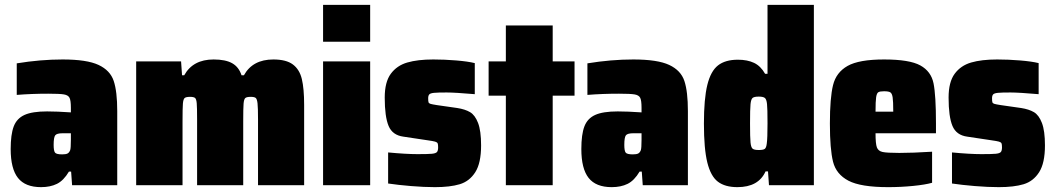

<svg xmlns="http://www.w3.org/2000/svg" viewBox="-20 -763 4346 791"><path d="M24 -149Q24 -209 36.5 -242Q49 -275 81 -289.5Q113 -304 174 -304Q214 -304 272 -300V-319Q272 -349 266.5 -360Q261 -371 243.5 -374Q226 -377 179 -377Q111 -377 49 -372V-502Q147 -518 238 -518Q338 -518 386 -495.5Q434 -473 448.5 -429.5Q463 -386 463 -305V0H277L273 -56H264Q242 -19 214.5 -5.5Q187 8 149 8Q84 8 54 -30Q24 -68 24 -149ZM269 -144Q272 -152 272 -187V-214H238Q214 -214 207.5 -205.5Q201 -197 201 -166Q201 -142 206.5 -134.5Q212 -127 236 -127Q251 -127 258 -130.5Q265 -134 269 -144Z M541 -510H726L730 -453H739Q775 -518 860 -518Q909 -518 936.5 -502.5Q964 -487 975 -453H985Q1021 -518 1106 -518Q1159 -518 1186.5 -497.5Q1214 -477 1223.5 -437.5Q1233 -398 1233 -331V0H1043V-271Q1043 -319 1041 -337Q1039 -355 1033.5 -359.5Q1028 -364 1013 -364Q996 -364 990.5 -359Q985 -354 983.5 -336Q982 -318 982 -263V0H792V-271Q792 -320 790.5 -337.5Q789 -355 783.5 -359.5Q778 -364 763 -364Q746 -364 740.5 -359Q735 -354 733.5 -336Q732 -318 732 -263V0H541Z M1311 -591V-743H1505V-591ZM1311 0V-510H1505V0Z M1579 -7V-135Q1653 -128 1700 -128Q1743 -128 1759 -129.5Q1775 -131 1780 -136.5Q1785 -142 1785 -156Q1785 -168 1783 -172.5Q1781 -177 1772.5 -179.5Q1764 -182 1742 -185L1642 -200Q1597 -206 1581 -244Q1565 -282 1565 -361Q1565 -425 1590 -459Q1615 -493 1658 -505.5Q1701 -518 1765 -518Q1811 -518 1859.5 -514Q1908 -510 1936 -503V-375Q1854 -382 1820 -382Q1783 -382 1768 -380.5Q1753 -379 1748.5 -374Q1744 -369 1744 -358Q1744 -346 1745.5 -341.5Q1747 -337 1754 -335Q1761 -333 1780 -330L1864 -318Q1896 -313 1916.5 -301Q1937 -289 1949.5 -256.5Q1962 -224 1962 -164Q1962 -91 1938 -53.5Q1914 -16 1874 -4Q1834 8 1772 8Q1727 8 1673 3.5Q1619 -1 1579 -7Z M2064 0V-369H1993V-510H2064V-658H2257V-510H2347V-369H2257V0Z M2375 -149Q2375 -209 2387.5 -242Q2400 -275 2432 -289.5Q2464 -304 2525 -304Q2565 -304 2623 -300V-319Q2623 -349 2617.5 -360Q2612 -371 2594.5 -374Q2577 -377 2530 -377Q2462 -377 2400 -372V-502Q2498 -518 2589 -518Q2689 -518 2737 -495.5Q2785 -473 2799.5 -429.5Q2814 -386 2814 -305V0H2628L2624 -56H2615Q2593 -19 2565.5 -5.5Q2538 8 2500 8Q2435 8 2405 -30Q2375 -68 2375 -149ZM2620 -144Q2623 -152 2623 -187V-214H2589Q2565 -214 2558.5 -205.5Q2552 -197 2552 -166Q2552 -142 2557.5 -134.5Q2563 -127 2587 -127Q2602 -127 2609 -130.5Q2616 -134 2620 -144Z M2880 -254Q2880 -356 2894 -413Q2908 -470 2938 -493.5Q2968 -517 3020 -517Q3059 -517 3086.5 -504Q3114 -491 3132 -459H3142V-743H3333V0H3148L3144 -57H3134Q3105 8 3018 8Q2967 8 2937.5 -14.5Q2908 -37 2894 -93.5Q2880 -150 2880 -254ZM3139 -172Q3142 -193 3142 -255Q3142 -317 3140 -334Q3138 -354 3131 -359.5Q3124 -365 3106 -365Q3087 -365 3080.5 -359.5Q3074 -354 3072 -334Q3070 -314 3070 -255Q3070 -196 3072 -176Q3074 -156 3080.5 -150.5Q3087 -145 3106 -145Q3124 -145 3130.5 -149.5Q3137 -154 3139 -172Z M3836 -214H3587Q3587 -171 3592.5 -156Q3598 -141 3615.5 -137Q3633 -133 3685 -133Q3740 -133 3820 -138V-10Q3792 -2 3741.5 3Q3691 8 3639 8Q3526 8 3475.5 -18.5Q3425 -45 3412 -96.5Q3399 -148 3399 -254Q3399 -360 3412 -412.5Q3425 -465 3472 -491.5Q3519 -518 3622 -518Q3727 -518 3771.5 -493.5Q3816 -469 3826 -419.5Q3836 -370 3836 -254ZM3587 -303H3660Q3660 -346 3657.5 -362Q3655 -378 3648 -382.5Q3641 -387 3622 -387Q3605 -387 3598.5 -383Q3592 -379 3589.5 -362.5Q3587 -346 3587 -303Z M3902 -7V-135Q3976 -128 4023 -128Q4066 -128 4082 -129.5Q4098 -131 4103 -136.5Q4108 -142 4108 -156Q4108 -168 4106 -172.5Q4104 -177 4095.5 -179.5Q4087 -182 4065 -185L3965 -200Q3920 -206 3904 -244Q3888 -282 3888 -361Q3888 -425 3913 -459Q3938 -493 3981 -505.5Q4024 -518 4088 -518Q4134 -518 4182.5 -514Q4231 -510 4259 -503V-375Q4177 -382 4143 -382Q4106 -382 4091 -380.5Q4076 -379 4071.5 -374Q4067 -369 4067 -358Q4067 -346 4068.5 -341.5Q4070 -337 4077 -335Q4084 -333 4103 -330L4187 -318Q4219 -313 4239.5 -301Q4260 -289 4272.5 -256.5Q4285 -224 4285 -164Q4285 -91 4261 -53.5Q4237 -16 4197 -4Q4157 8 4095 8Q4050 8 3996 3.5Q3942 -1 3902 -7Z"/></svg>

Font: Saira Semi Condensed Black
Style: Regular
Weight: 900
Width: 4
Designer: Hector Gatti with collaboration of the Omnibus-Type team
Foundry: Omnibus-Type
Version: Version 1.001; ttfautohint (v1.8)